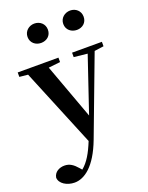

<svg xmlns="http://www.w3.org/2000/svg" viewBox="-195 -893 969 1258"><g transform="rotate(-20 289.5 -264.0)"><path d="M457 -664C495 -664 527 -689 527 -731C527 -772 495 -799 457 -799C419 -799 385 -772 385 -731C385 -689 419 -664 457 -664ZM207 -664C246 -664 278 -689 278 -731C278 -772 246 -799 207 -799C170 -799 136 -772 136 -731C136 -689 170 -664 207 -664ZM583 -535H375V-504L469 -494L339 -110L198 -495L280 -504V-535H-4V-504L55 -498L279 46C249 120 219 173 176 208L162 192C136 162 111 143 74 143C39 143 3 161 -3 199C-2 241 48 271 101 271C169 271 250 216 313 49L518 -495L583 -504Z"/></g></svg>

Font: Noto Serif CJK JP
Style: Bold
Weight: 700
Designer: Ryoko NISHIZUKA 西塚涼子 (kana & ideographs); Frank Grießhammer (Latin, Greek & Cyrillic); Wenlong ZHANG 张文龙 (bopomofo); San
Foundry: Adobe Systems Incorporated
Version: Version 1.000;PS 1;hotconv 16.6.53;makeotf.lib2.5.65590